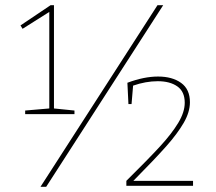

<svg xmlns="http://www.w3.org/2000/svg" viewBox="-20 -716 832 740"><path d="M188 -696V-298L267 -290V-276H77V-290L170 -298V-670L67 -605L59 -618L175 -696ZM158 4H136L587 -696H609ZM724 -19V0H467V-19Q552 -103 597 -152Q642 -201 667 -242.5Q692 -284 692 -320Q692 -363 663.5 -383Q635 -403 588 -403Q542 -403 493 -386L487 -315H475L471 -397Q535 -421 589 -421Q644 -421 678 -396.5Q712 -372 712 -322Q712 -284 688 -242.5Q664 -201 621 -152.5Q578 -104 494 -19Z"/></svg>

Font: Bitter Pro Thin
Style: Regular
Weight: 250
Designer: Sol Matas, and Bitter project Authors
Foundry: Sol Matas
Version: Version 1.010